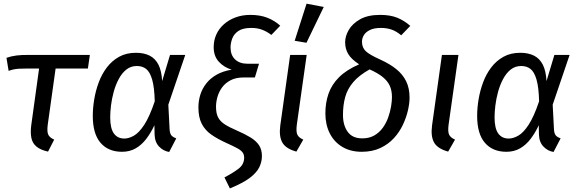

<svg xmlns="http://www.w3.org/2000/svg" viewBox="-20 -833 3219 1069"><path d="M144.9 -527.1H480.3L469.3 -451.4H289.6L245.8 -138.6Q240.8 -99.7 248.8 -83.1Q256.8 -66.6 281.7 -55.6L247.5 11.1Q206.3 2.1 183.7 -16.4Q161 -35 154.9 -64.1Q148.7 -93.2 153.8 -134.4L197.6 -451.4H128.2Q102.2 -451.4 86.2 -450.4Q70.1 -449.4 57.6 -446.9Q45 -444.4 28 -438.4L16 -511Q41 -520 71.4 -524Q101.9 -528.1 144.9 -527.1Z M736.9 -539.1Q781.9 -539.1 813.4 -523.1Q844.8 -507.1 862.3 -472.7Q879.8 -438.2 882.8 -381.4L926.6 -527.1H1011.4L917.2 -250.1L924.3 -113.6Q925.3 -93.5 932.3 -82Q939.4 -70.5 961.4 -62.6L922 13.1Q889.8 8 865.8 -16.9Q841.7 -41.9 840.7 -84.9L839.7 -135.6Q820.6 -94.6 795.1 -60.7Q769.6 -26.8 736.1 -7.3Q702.7 12.1 659.7 12.1Q582.7 12.1 539.7 -38Q496.6 -88 496.6 -188.1Q496.6 -231.1 504.6 -279.6Q512.6 -328.1 529.7 -374.2Q546.7 -420.2 574.7 -457.2Q602.7 -494.2 642.8 -516.7Q682.8 -539.1 736.9 -539.1ZM742 -465.5Q708.1 -465.5 683.2 -445.5Q658.3 -425.6 640.9 -392.6Q623.5 -359.7 613 -321.3Q602.5 -282.9 598 -245.5Q593.6 -208.1 593.6 -179.2Q593.6 -118.4 614 -90Q634.4 -61.6 672.2 -61.6Q697.2 -61.6 725.5 -77.6Q753.9 -93.5 783.3 -138.4Q812.7 -183.3 841.6 -269.1Q839.6 -347.8 827.1 -390.2Q814.7 -432.6 793.8 -449Q772.9 -465.5 742 -465.5Z M1374 -750.1Q1428.1 -750.1 1468.7 -734.1Q1509.3 -718.1 1540.3 -690L1490.9 -638.6Q1464 -658.6 1438 -668Q1412.1 -677.5 1379.2 -677.5Q1331.4 -677.5 1306.5 -660.1Q1281.6 -642.7 1272.6 -617.3Q1263.6 -591.9 1263.6 -568.9Q1263.6 -526 1289 -502.1Q1314.5 -478.2 1357.4 -478.2H1422.2L1399.1 -401.7H1336.3Q1294.5 -401.7 1265.1 -386.8Q1235.6 -371.8 1217.7 -347.9Q1199.7 -324 1191.2 -295.1Q1182.7 -266.1 1182.7 -238.1Q1182.7 -202.2 1194.2 -179.8Q1205.7 -157.3 1231.2 -140.8Q1256.7 -124.3 1298.7 -106.3Q1342.6 -87.3 1374 -68.3Q1405.4 -49.3 1421.9 -24.8Q1438.3 -0.3 1438.3 35.7Q1438.3 67.9 1423.8 97.9Q1409.2 128 1371.1 157.1Q1333 186.1 1259.9 216.1L1229.7 154.6Q1274.6 131.6 1307 107.2Q1339.4 82.8 1339.4 44.9Q1339.4 28 1330.9 16Q1322.4 4 1301.5 -7.5Q1280.6 -18.9 1242.7 -35.9Q1191.7 -58.9 1156.7 -83.4Q1121.7 -107.9 1103.2 -143.9Q1084.7 -180 1084.7 -235Q1084.7 -271 1095.1 -305Q1105.6 -339 1128.1 -367.9Q1150.6 -396.9 1185.7 -416.9Q1220.7 -437 1269.7 -445Q1225.7 -459 1197.7 -490Q1169.7 -521.1 1169.7 -570.1Q1169.7 -608 1184.2 -640.5Q1198.7 -673 1226.2 -697.5Q1253.7 -722.1 1291.3 -736.1Q1328.9 -750.1 1374 -750.1Z M1595.5 -527.1H1687.5L1632.6 -138.6Q1627.6 -99.7 1635.6 -83.1Q1643.5 -66.6 1668.5 -55.6L1630.2 11.1Q1571.9 -4.9 1552.2 -39Q1532.5 -73.1 1540.5 -134.4ZM1620.7 -606 1686.8 -812.5 1782.6 -794.3 1686.3 -594.9Z M2096.9 -750.1Q2153.1 -750.1 2192.3 -734.1Q2231.4 -718 2264.3 -688.9L2213.9 -636.5Q2185.9 -659.5 2159.5 -668.5Q2133 -677.5 2101 -677.5Q2063.2 -677.5 2039.8 -666.1Q2016.3 -654.7 2005.9 -637.2Q1995.4 -619.8 1995.4 -600.9Q1995.4 -568 2016.4 -548.1Q2037.3 -528.2 2097.2 -501.3Q2150.2 -477.3 2186.3 -448.2Q2222.3 -419.2 2241.3 -380.7Q2260.3 -342.2 2260.3 -289.1Q2260.3 -258.1 2251.3 -218.5Q2242.3 -179 2223.3 -138.5Q2204.3 -97.9 2173.2 -63.9Q2142.2 -29.9 2097.6 -8.9Q2053 12.1 1993.9 12.1Q1931.8 12.1 1886.2 -15Q1840.7 -42 1816.1 -90.5Q1791.6 -139 1791.6 -201.9Q1791.6 -260.9 1809.1 -311.4Q1826.6 -361.9 1867.6 -402.9Q1908.6 -443.9 1979.6 -474.9Q1936.5 -502.9 1919 -532Q1901.6 -561 1901.6 -598Q1901.6 -631.1 1921.6 -666.1Q1941.7 -701.1 1984.7 -725.6Q2027.8 -750.1 2096.9 -750.1ZM2037.9 -446.6Q1979.1 -413.7 1946.8 -375.7Q1914.4 -337.7 1902 -292.7Q1889.6 -247.8 1889.6 -193Q1889.6 -135.2 1916 -98.9Q1942.3 -62.6 1997 -62.6Q2035.9 -62.6 2064.3 -79Q2092.7 -95.5 2111.6 -122Q2130.5 -148.4 2141.4 -179.4Q2152.4 -210.3 2157.4 -240.3Q2162.3 -270.2 2162.3 -292.2Q2162.3 -329.1 2149.9 -356Q2137.5 -382.8 2110.1 -404.8Q2082.7 -426.7 2037.9 -446.6Z M2440.5 -527.1H2532.5L2477.6 -138.6Q2472.6 -99.7 2480.6 -83.1Q2488.5 -66.6 2513.5 -55.6L2475.2 11.1Q2416.9 -4.9 2397.2 -39Q2377.5 -73.1 2385.5 -134.4Z M2876.9 -539.1Q2921.9 -539.1 2953.4 -523.1Q2984.8 -507.1 3002.3 -472.7Q3019.8 -438.2 3022.8 -381.4L3066.6 -527.1H3151.4L3057.2 -250.1L3064.3 -113.6Q3065.3 -93.5 3072.3 -82Q3079.4 -70.5 3101.4 -62.6L3062 13.1Q3029.8 8 3005.8 -16.9Q2981.7 -41.9 2980.7 -84.9L2979.7 -135.6Q2960.6 -94.6 2935.1 -60.7Q2909.6 -26.8 2876.1 -7.3Q2842.7 12.1 2799.7 12.1Q2722.7 12.1 2679.7 -38Q2636.6 -88 2636.6 -188.1Q2636.6 -231.1 2644.6 -279.6Q2652.6 -328.1 2669.7 -374.2Q2686.7 -420.2 2714.7 -457.2Q2742.7 -494.2 2782.8 -516.7Q2822.8 -539.1 2876.9 -539.1ZM2882 -465.5Q2848.1 -465.5 2823.2 -445.5Q2798.3 -425.6 2780.9 -392.6Q2763.5 -359.7 2753 -321.3Q2742.5 -282.9 2738 -245.5Q2733.6 -208.1 2733.6 -179.2Q2733.6 -118.4 2754 -90Q2774.4 -61.6 2812.2 -61.6Q2837.2 -61.6 2865.5 -77.6Q2893.9 -93.5 2923.3 -138.4Q2952.7 -183.3 2981.6 -269.1Q2979.6 -347.8 2967.1 -390.2Q2954.7 -432.6 2933.8 -449Q2912.9 -465.5 2882 -465.5Z"/></svg>

Font: Fira Sans Variable
Style: Italic
Weight: 397
Italic angle: -8°
Designer: Carrois Corporate & Edenspiekermann AG
Foundry: Carrois Corporate GbR & Edenspiekermann AG
Version: Version 4.202